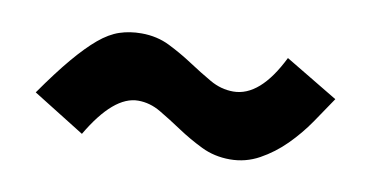

<svg xmlns="http://www.w3.org/2000/svg" viewBox="-36 -478 653 339"><g transform="rotate(10 291.0 -308.5)"><path d="M30 -269Q58 -309 80 -335Q102 -361 120.5 -376.5Q139 -392 157 -398Q175 -404 196 -404Q224 -404 247 -392.5Q270 -381 290.5 -367.5Q311 -354 331 -342.5Q351 -331 373 -331Q421 -331 458 -406L553 -349Q539 -328 522.5 -304Q506 -280 485.5 -259.5Q465 -239 440.5 -225.5Q416 -212 388 -212Q360 -212 336.5 -223.5Q313 -235 292 -249Q271 -263 251.5 -274.5Q232 -286 211 -286Q167 -286 123 -211Z"/></g></svg>

Font: Encode Sans Compressed
Style: ExtraBold
Weight: 800
Designer: Pablo Impallari, Andres Torresi
Foundry: Pablo Impallari, Andres Torresi
Version: Version 1.000; ttfautohint (v1.00) -l 8 -r 50 -G 200 -x 14 -